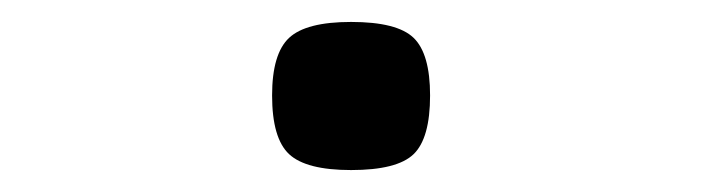

<svg xmlns="http://www.w3.org/2000/svg" viewBox="-20 -488 640 175"><path d="M300 -333Q259 -333 243.5 -347.5Q228 -362 228 -401Q228 -439 243.5 -453.5Q259 -468 300 -468Q342 -468 357 -453.5Q372 -439 372 -401Q372 -362 357 -347.5Q342 -333 300 -333Z"/></svg>

Font: Victor Mono Thin
Style: Regular
Weight: 400
Monospace: yes
Version: Version 1.561;gftools[0.9.30]